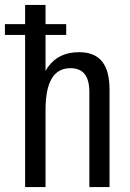

<svg xmlns="http://www.w3.org/2000/svg" viewBox="-32 -760 530 780"><path d="M331 -386Q331 -435 312 -459Q293 -483 254 -483Q203 -483 178 -440.5Q153 -398 153 -314L119 -245V-302Q119 -425 162 -486.5Q205 -548 289 -548Q352 -548 382.5 -510.5Q413 -473 413 -395V0H331ZM70 -740H153V-366V0H70ZM237 -662V-618H-12V-662Z"/></svg>

Font: Pathway Extreme Condensed
Style: Regular
Weight: 400
Width: 3
Version: Version 1.001;gftools[0.9.26]